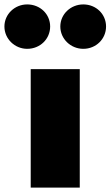

<svg xmlns="http://www.w3.org/2000/svg" viewBox="-109 -849 500 869"><path d="M14 -829C-42 -829 -89 -785 -89 -729C-89 -673 -42 -628 14 -628C73 -628 118 -673 118 -729C118 -785 73 -829 14 -829ZM268 -829C211 -829 164 -785 164 -729C164 -673 211 -628 268 -628C326 -628 371 -673 371 -729C371 -785 326 -829 268 -829ZM252 -536H30V0H252Z"/></svg>

Font: Fira Sans Ultra
Style: Regular
Weight: 950
Designer: Carrois Corporate & Edenspiekermann AG
Foundry: Carrois Corporate GbR & Edenspiekermann AG
Version: Version 4.203;PS 004.203;hotconv 1.0.88;makeotf.lib2.5.64775